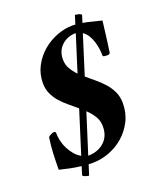

<svg xmlns="http://www.w3.org/2000/svg" viewBox="-140 -778 772 927"><g transform="rotate(-20 246.5 -314.5)"><path d="M185 -30Q234 -30 267 -59Q300 -88 300 -139Q300 -168 286 -191Q272 -214 250 -235ZM331 -607Q288 -607 258.5 -580Q229 -553 229 -508Q229 -482 241 -461Q253 -440 272 -420ZM357 -691Q359 -691 364.5 -690Q370 -689 376 -687.5Q382 -686 386.5 -683Q391 -680 389 -677L378 -642Q402 -638 426 -631.5Q450 -625 473 -620Q468 -582 463.5 -543.5Q459 -505 452 -460Q447 -455 444.5 -454.5Q442 -454 437 -454Q432 -454 423.5 -455Q415 -456 415 -461Q415 -477 412.5 -496Q410 -515 404 -534Q398 -553 388 -569Q378 -585 363 -595L300 -395Q321 -377 344 -358Q367 -339 386 -317.5Q405 -296 417 -270Q429 -244 429 -212Q429 -161 408 -120Q387 -79 353.5 -50Q320 -21 278 -5.5Q236 10 194 10Q189 10 183.5 10Q178 10 173 9L156 62Q150 62 137.5 57.5Q125 53 125 48L138 6Q110 3 83 -2.5Q56 -8 28 -15Q28 -56 30 -97.5Q32 -139 38 -179Q42 -184 52.5 -189Q63 -194 67 -194Q77 -194 77 -185Q77 -166 82 -144.5Q87 -123 97 -103.5Q107 -84 121 -67.5Q135 -51 153 -41L222 -260Q201 -278 179 -296Q157 -314 139 -334.5Q121 -355 110 -379.5Q99 -404 99 -434Q99 -481 120 -520.5Q141 -560 174 -588Q207 -616 247.5 -631.5Q288 -647 327 -647Q331 -647 335 -647Q339 -647 343 -646Z"/></g></svg>

Font: Vermiglione
Style: Bold Italic
Weight: 700
Italic angle: -11°
Version: Version 1.000